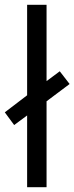

<svg xmlns="http://www.w3.org/2000/svg" viewBox="-40 -780 310 800"><path d="M73 0H154V-358L250 -430L209 -483L154 -442V-760H73V-383L-20 -312L19 -259L73 -299Z"/></svg>

Font: Noto Sans Gurmukhi UI ExtraCondensed
Style: Regular
Weight: 400
Width: 2
Designer: Jelle Bosma - Monotype Design Team
Foundry: Monotype Imaging Inc.
Version: Version 2.004